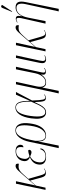

<svg xmlns="http://www.w3.org/2000/svg" viewBox="1178 -2024 1084 3481"><g transform="rotate(-90 1720.5 -283.0)"><path d="M19 0 131 -536H176L100 -188L305 -424Q342 -467 367 -493Q392 -519 412 -531Q432 -543 453 -543Q483 -543 490 -525.5Q497 -508 493 -484Q454 -490 425.5 -488Q397 -486 368 -466.5Q339 -447 299 -401L219 -312L280 -99Q295 -47 307.5 -26Q320 -5 349 -5Q362 -5 375.5 -12.5Q389 -20 402 -30L406 -23Q387 -9 369 -1.5Q351 6 331 6Q290 6 272 -13.5Q254 -33 241 -81L188 -278L97 -176L59 0Z M612 10Q538 10 503 -29Q468 -68 480 -136Q489 -192 525 -228Q561 -264 611 -282V-284Q572 -298 553 -329Q534 -360 543 -407Q554 -471 604 -507Q654 -543 719 -543Q789 -543 816 -511Q843 -479 835 -440Q828 -401 791 -401Q802 -464 786.5 -498.5Q771 -533 715 -533Q662 -533 628 -499Q594 -465 585 -410Q575 -355 591.5 -327.5Q608 -300 628 -290Q662 -301 688 -307.5Q714 -314 733 -315Q738 -311 742 -304.5Q746 -298 744 -287Q741 -274 730 -264.5Q719 -255 703 -255Q686 -255 670 -260.5Q654 -266 626 -279Q594 -264 563 -230.5Q532 -197 521 -138Q509 -67 537.5 -33.5Q566 0 620 0Q674 0 707 -22.5Q740 -45 760 -102Q772 -94 768 -73Q765 -56 748.5 -36.5Q732 -17 698.5 -3.5Q665 10 612 10Z M776 239 847 -86 890 -291Q914 -407 969 -476.5Q1024 -546 1098 -546Q1175 -546 1208.5 -478Q1242 -410 1223 -278Q1209 -174 1176 -111Q1143 -48 1098 -19Q1053 10 1002 10Q975 10 951 -2Q927 -14 912 -44.5Q897 -75 898 -131H896L822 239ZM1002 0Q1062 0 1112 -66Q1162 -132 1182 -276Q1199 -399 1180.5 -467.5Q1162 -536 1096 -536Q1038 -536 995.5 -469.5Q953 -403 929 -286L909 -188Q904 -84 928 -42Q952 0 1002 0Z M1422 10Q1384 10 1354.5 -15.5Q1325 -41 1313.5 -100.5Q1302 -160 1316 -261Q1335 -397 1386 -471.5Q1437 -546 1514 -546Q1577 -546 1605 -487.5Q1633 -429 1633 -289H1636L1745 -536H1793L1639 -243Q1642 -165 1646 -117.5Q1650 -70 1656 -46Q1662 -22 1671.5 -13.5Q1681 -5 1696 -5Q1708 -5 1722.5 -11.5Q1737 -18 1747 -25L1750 -17Q1737 -8 1720.5 -1Q1704 6 1685 6Q1665 6 1651.5 -1Q1638 -8 1630 -28.5Q1622 -49 1617.5 -89Q1613 -129 1611 -196H1609Q1585 -141 1559 -94Q1533 -47 1500.5 -18.5Q1468 10 1422 10ZM1427 -4Q1470 -4 1502 -39Q1534 -74 1561.5 -132.5Q1589 -191 1619 -262Q1621 -366 1609.5 -426Q1598 -486 1574 -511Q1550 -536 1515 -536Q1452 -536 1414.5 -467.5Q1377 -399 1359 -270Q1322 -4 1427 -4Z M1768 239 1849 -134 1933 -536H1978L1896 -163Q1880 -89 1897 -45Q1914 -1 1967 -1Q2011 -1 2044.5 -26.5Q2078 -52 2101 -95Q2124 -138 2134 -190L2205 -536H2251L2150 -75Q2142 -38 2147.5 -21.5Q2153 -5 2173 -5Q2183 -5 2195.5 -9.5Q2208 -14 2227 -25L2230 -17Q2193 6 2159 6Q2125 6 2113.5 -14.5Q2102 -35 2112 -79H2110Q2084 -38 2049 -14Q2014 10 1965 10Q1919 10 1899.5 -12Q1880 -34 1876 -56H1874L1814 239Z M2389 10Q2342 10 2325.5 -18Q2309 -46 2323 -111L2412 -536H2457L2364 -109Q2358 -80 2356.5 -55.5Q2355 -31 2364.5 -16.5Q2374 -2 2401 -2Q2413 -2 2426.5 -7Q2440 -12 2456 -21L2459 -13Q2444 -3 2425.5 3.5Q2407 10 2389 10Z M2530 0 2642 -536H2687L2611 -188L2816 -424Q2853 -467 2878 -493Q2903 -519 2923 -531Q2943 -543 2964 -543Q2994 -543 3001 -525.5Q3008 -508 3004 -484Q2965 -490 2936.5 -488Q2908 -486 2879 -466.5Q2850 -447 2810 -401L2730 -312L2791 -99Q2806 -47 2818.5 -26Q2831 -5 2860 -5Q2873 -5 2886.5 -12.5Q2900 -20 2913 -30L2917 -23Q2898 -9 2880 -1.5Q2862 6 2842 6Q2801 6 2783 -13.5Q2765 -33 2752 -81L2699 -278L2608 -176L2570 0Z M3255 239 3386 -359Q3403 -436 3388.5 -481.5Q3374 -527 3317 -527Q3251 -527 3206.5 -472.5Q3162 -418 3142 -318L3079 0H3033L3133 -443Q3149 -528 3110 -528Q3102 -528 3089 -524.5Q3076 -521 3056 -508L3053 -516Q3071 -527 3087.5 -533Q3104 -539 3122 -539Q3159 -539 3169 -514.5Q3179 -490 3167 -429H3169Q3197 -488 3238.5 -515.5Q3280 -543 3327 -543Q3399 -543 3421 -498.5Q3443 -454 3423 -359L3301 239ZM3254 -605 3246 -608 3318 -783Q3327 -805 3342.5 -804.5Q3358 -804 3372 -792L3370 -783Z"/></g></svg>

Font: Noto Serif Display Condensed ExtraLight
Style: Italic
Weight: 200
Width: 3
Italic angle: -12°
Designer: Monotype Design Team
Foundry: Monotype Imaging Inc.
Version: Version 2.009